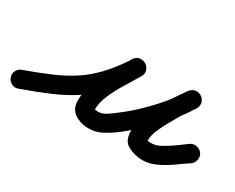

<svg xmlns="http://www.w3.org/2000/svg" viewBox="-90 -503 915 749"><g transform="rotate(30 367.0 -129.0)"><path d="M20 39Q5 45 -9 38Q-23 31 -28 17Q-34 2 -27 -12Q-20 -26 -6 -31Q55 -53 103.5 -73.5Q152 -94 193 -120Q234 -146 271 -184.5Q308 -223 347 -282Q356 -298 371 -299.5Q386 -301 398 -294Q409 -287 414.5 -273Q420 -259 411 -243Q394 -214 372 -179Q350 -144 334 -107.5Q318 -71 318 -37Q318 -37 317 -39Q316 -40 322.5 -39Q329 -38 332 -38Q352 -38 371 -51Q390 -64 404 -75Q438 -100 474 -134.5Q510 -169 542 -207Q574 -245 596 -281Q605 -297 620 -298Q635 -299 647 -291Q659 -283 664 -269Q669 -255 659 -240Q649 -226 638.5 -212Q628 -198 620 -183Q620 -183 620 -184Q620 -184 620 -184Q608 -162 593.5 -137Q579 -112 568 -86Q557 -60 557 -35Q557 -32 554.5 -35.5Q552 -39 556 -38Q561 -36 567 -36Q573 -36 579 -36Q596 -36 620.5 -50Q645 -64 668.5 -81Q692 -98 705 -108Q705 -108 705 -108Q705 -108 705 -108Q718 -117 733.5 -114Q749 -111 758 -99Q767 -86 764 -70.5Q761 -55 749 -46Q726 -31 697.5 -10.5Q669 10 638 24.5Q607 39 579 39Q542 39 512 23Q482 7 482 -35Q482 -84 506.5 -131Q531 -178 554 -220Q554 -220 554 -220Q554 -221 554 -221Q564 -237 575 -252.5Q586 -268 597 -284Q608 -298 622.5 -299.5Q637 -301 649 -293Q660 -286 664.5 -272Q669 -258 660 -243Q636 -202 601 -160.5Q566 -119 526.5 -81.5Q487 -44 450 -15Q424 5 395 21Q366 37 332 37Q298 37 270.5 19Q243 1 243 -37Q243 -79 260 -121.5Q277 -164 301 -204Q325 -244 345 -281Q354 -296 369 -298Q384 -300 396 -292Q409 -285 414 -271Q419 -257 409 -242Q367 -176 326 -132.5Q285 -89 240 -60Q195 -31 141.5 -8Q88 15 20 39Q20 39 20 39Q20 39 20 39Z"/></g></svg>

Font: FRB American Cursive Guidelines Extrabold
Style: Bold Italic
Weight: 800
Italic angle: -25°
Version: Version 2.0;Modular Font Editor K font №1